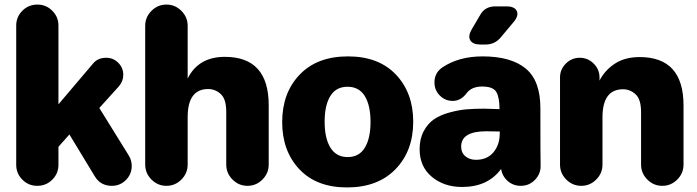

<svg xmlns="http://www.w3.org/2000/svg" viewBox="-20 -806 3054 841"><path d="M143 8Q105 8 78 -19Q51 -46 51 -84V-694Q51 -732 78 -759Q105 -786 144 -786Q182 -786 209 -759Q236 -732 236 -694V-349L387 -527Q408 -553 445 -553Q476 -553 498 -531Q520 -509 520 -478Q520 -450 500 -427L415 -333L544 -125Q557 -104 557 -79Q557 -43 531.5 -17.5Q506 8 470 8Q420 8 395 -34L284 -217L236 -163V-84Q236 -46 209 -19Q182 8 143 8Z M616 -85V-693Q616 -731 643.5 -758.5Q671 -786 709 -786Q747 -786 774.5 -758.5Q802 -731 802 -693V-462Q849 -557 965 -557Q1157 -557 1157 -345V-85Q1157 -47 1129.5 -19.5Q1102 8 1064 8Q1026 8 998.5 -19.5Q971 -47 971 -85V-316Q971 -372 947 -394Q923 -416 892 -416Q802 -416 802 -293V-85Q802 -47 774.5 -19.5Q747 8 709 8Q671 8 643.5 -19.5Q616 -47 616 -85Z M1500 15Q1366 15 1291 -65Q1216 -145 1216 -271Q1216 -399 1292.5 -479Q1369 -559 1504 -559Q1639 -559 1714.5 -479Q1790 -399 1790 -273Q1790 -145 1712.5 -65Q1635 15 1500 15ZM1502 -426Q1452 -426 1427 -385.5Q1402 -345 1402 -273Q1402 -200 1427.5 -159Q1453 -118 1503 -118Q1553 -118 1578 -159Q1603 -200 1603 -272Q1603 -344 1578 -385Q1553 -426 1502 -426Z M2084 -611Q2051 -611 2040 -629.5Q2029 -648 2046 -677L2083 -740Q2104 -778 2149 -778H2199Q2234 -778 2243.5 -758Q2253 -738 2231 -711L2174 -643Q2148 -611 2107 -611ZM2004 13Q1925 13 1871.5 -31.5Q1818 -76 1818 -153Q1818 -198 1836 -231.5Q1854 -265 1881 -283.5Q1908 -302 1948 -313Q1988 -324 2022.5 -327Q2057 -330 2100 -330Q2111 -330 2134 -329Q2157 -328 2168 -328Q2168 -379 2154 -403Q2140 -427 2092 -427Q2046 -427 2024 -398Q1999 -364 1963 -364Q1930 -364 1906.5 -387.5Q1883 -411 1883 -445Q1883 -487 1918 -511Q1990 -559 2094 -559Q2218 -559 2282.5 -506Q2347 -453 2347 -332Q2347 -110 2348 -81Q2349 -45 2323.5 -18.5Q2298 8 2261 8Q2228 8 2204 -13Q2180 -34 2175 -66Q2117 13 2004 13ZM2065 -106Q2114 -106 2141.5 -139Q2169 -172 2169 -222V-230Q2159 -230 2139.5 -230.5Q2120 -231 2110 -231Q2000 -231 2000 -164Q2000 -137 2018.5 -121.5Q2037 -106 2065 -106Z M2433 -85V-467Q2433 -502 2458.5 -527.5Q2484 -553 2519 -553Q2555 -553 2580.5 -527.5Q2606 -502 2606 -467V-453Q2629 -498 2673 -527Q2717 -556 2782 -556Q2974 -556 2974 -344V-85Q2974 -47 2946.5 -19.5Q2919 8 2881 8Q2843 8 2815.5 -19.5Q2788 -47 2788 -85V-315Q2788 -371 2764 -393Q2740 -415 2709 -415Q2619 -415 2619 -292V-85Q2619 -47 2591.5 -19.5Q2564 8 2526 8Q2488 8 2460.5 -19.5Q2433 -47 2433 -85Z"/></svg>

Font: Jellee Roman
Style: Regular
Weight: 400
Designer: Alfredo Marco Pradil
Foundry: Alfredo Marco Pradil
Version: Version 1.016;PS 001.016;hotconv 1.0.88;makeotf.lib2.5.64775